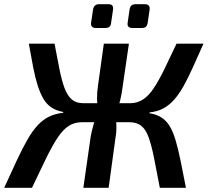

<svg xmlns="http://www.w3.org/2000/svg" viewBox="-37 -899 994 919"><path d="M224 -690Q237 -622 247.5 -568.5Q258 -515 271.5 -478.5Q285 -442 306 -423.5Q327 -405 361 -405L355 -314Q320 -314 293 -297Q266 -280 240.5 -242.5Q215 -205 185.5 -145Q156 -85 116 0H-17Q17 -75 44 -132.5Q71 -190 94.5 -231Q118 -272 143 -299Q168 -326 197.5 -340.5Q227 -355 265 -359L266 -363Q233 -369 209.5 -384.5Q186 -400 170.5 -426.5Q155 -453 143 -491Q131 -529 121.5 -578.5Q112 -628 101 -690ZM447 -405 435 -314H322L335 -405ZM580 -690 550 -484Q546 -451 538.5 -420Q531 -389 515 -357Q519 -329 520 -299Q521 -269 516 -241L483 0H362L397 -245Q402 -273 411 -304Q420 -335 433 -366Q428 -395 427.5 -425.5Q427 -456 432 -489L460 -690ZM621 -405 609 -314H499L511 -405ZM937 -690Q909 -628 886.5 -577.5Q864 -527 842.5 -488.5Q821 -450 797.5 -423Q774 -396 745.5 -380.5Q717 -365 679 -361L678 -357Q712 -352 736 -336.5Q760 -321 776 -294Q792 -267 804 -226Q816 -185 827.5 -129Q839 -73 853 0H728Q712 -85 700 -144.5Q688 -204 674.5 -241.5Q661 -279 639.5 -296.5Q618 -314 582 -314L586 -405Q621 -405 648.5 -423.5Q676 -442 700 -478.5Q724 -515 750 -568.5Q776 -622 808 -690ZM480 -879Q496 -879 501 -872Q506 -865 504 -852L495 -791Q494 -777 487 -771Q480 -765 466 -765H422Q396 -765 399 -790L408 -851Q410 -865 417 -872Q424 -879 439 -879ZM654 -879Q670 -879 675.5 -872Q681 -865 679 -852L670 -791Q668 -777 661.5 -771Q655 -765 641 -765H597Q570 -765 574 -790L583 -852Q585 -866 592 -872.5Q599 -879 613 -879Z"/></svg>

Font: Exo 2 SemiBold
Style: Italic
Weight: 600
Italic angle: -8°
Designer: Natanael Gama
Foundry: Natanael Gama
Version: Version 2.010